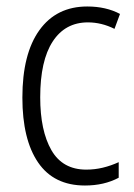

<svg xmlns="http://www.w3.org/2000/svg" viewBox="-20 -562 414 592"><path d="M242 10Q146 10 97.5 -61Q49 -132 49 -261Q49 -396 101.5 -469Q154 -542 249 -542Q307 -542 350 -519L333 -473Q293 -493 251 -493Q181 -493 142.5 -434Q104 -375 104 -262Q104 -159 138.5 -99Q173 -39 246 -39Q272 -39 297 -45Q322 -51 346 -62V-14Q301 10 242 10Z"/></svg>

Font: Noto Sans Lao Condensed Light
Style: Regular
Weight: 300
Width: 3
Designer: Monotype Design Team
Foundry: Monotype Imaging Inc.
Version: Version 2.003; ttfautohint (v1.8.4.7-5d5b)